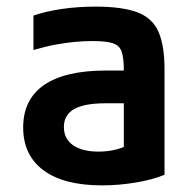

<svg xmlns="http://www.w3.org/2000/svg" viewBox="-20 -550 590 580"><path d="M288 10Q173 10 111.5 -35.5Q50 -81 50 -165Q50 -250 113.5 -293.5Q177 -337 301 -337H412V-238H299Q235 -238 204 -220.5Q173 -203 173 -166Q173 -131 200.5 -111.5Q228 -92 278 -92Q307 -92 333 -99Q359 -106 380 -119L354 -54V-337Q354 -375 347.5 -394Q341 -413 320.5 -419.5Q300 -426 260 -426Q233 -426 206.5 -423.5Q180 -421 149.5 -415.5Q119 -410 81 -399V-503Q119 -516 167 -523Q215 -530 269 -530Q349 -530 394.5 -513Q440 -496 458.5 -454.5Q477 -413 477 -340V-22Q441 -7 389.5 1.5Q338 10 288 10Z"/></svg>

Font: M PLUS Code Latin SemiExpanded SemiBold
Style: Regular
Weight: 600
Width: 6
Designer: Coji Morishita
Foundry: UNDERFOREST DESIGN
Version: Version 1.002; ttfautohint (v1.8.3)